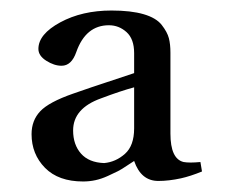

<svg xmlns="http://www.w3.org/2000/svg" viewBox="-20 -610 430 365"><path d="M40 -355Q40 -381 56.5 -398.5Q73 -416 119 -432Q132 -437 235 -471V-509Q235 -536 220.5 -549Q206 -562 187 -562Q143 -562 125 -511Q116 -485 97 -485Q83 -485 68 -494.5Q53 -504 53 -517Q53 -545 94.5 -567.5Q136 -590 192 -590Q229 -590 253 -583Q277 -576 287.5 -562.5Q298 -549 301 -537.5Q304 -526 304 -510V-356Q304 -308 329 -302Q340 -300 361 -302L364 -284Q342 -275 324 -271Q301 -266 281 -266Q248 -266 235 -304Q233 -303 222 -295.5Q211 -288 204 -284.5Q197 -281 185 -275.5Q173 -270 161.5 -267.5Q150 -265 138 -265Q91 -265 65.5 -291Q40 -317 40 -355ZM119 -362Q119 -335 134 -318Q149 -301 178 -300Q200 -302 217.5 -317.5Q235 -333 235 -366V-444Q209 -437 172 -423Q119 -404 119 -362Z"/></svg>

Font: Linguistics Pro
Style: Regular
Weight: 400
Designer: Stefan Peev, Context Ltd
Foundry: Stefan Peev, Context Ltd
Version: Version 001.000